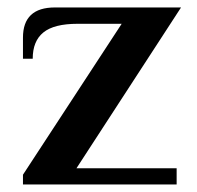

<svg xmlns="http://www.w3.org/2000/svg" viewBox="-20 -490 522 510"><path d="M41 0V-25.9L303.2 -426.8H186Q123.5 -426.8 95.2 -403.8Q66.9 -380.9 66.9 -334H41V-390.1Q41 -470.2 126 -470.2H460.9L183.1 -43H449.2V0Z"/></svg>

Font: El Messiri SemiBold
Style: Regular
Weight: 600
Designer: Mohamed Gaber
Foundry: Kief Type Foundry
Version: Version 2.007;PS 002.007;hotconv 1.0.88;makeotf.lib2.5.64775